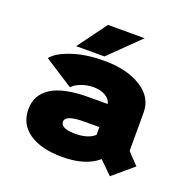

<svg xmlns="http://www.w3.org/2000/svg" viewBox="-125 -812 960 958"><g transform="rotate(20 355.0 -333.0)"><path d="M176 -532.5 289 -686.5H483.5L326 -532.5ZM556 20 488.5 -46.5Q422 11 298 11Q187.5 11 123.5 -32.5Q59.5 -76 59.5 -156.5Q59.5 -232.5 124.2 -273.8Q189 -315 324.5 -315H422.5Q418 -339.5 391.8 -354.8Q365.5 -370 328.5 -370Q293.5 -370 262.2 -357.8Q231 -345.5 217 -329L63.5 -428Q88.5 -461.5 161.8 -486.8Q235 -512 333.5 -512Q454.5 -512 530 -464.5Q605.5 -417 605.5 -338V-132.5L663.5 -71.5ZM321 -120Q388.5 -120 423 -151.5V-192.5H343.5Q243 -192.5 243 -156.5Q243 -120 321 -120Z"/></g></svg>

Font: League Mono ExtraBold
Style: Regular
Weight: 800
Width: 6
Designer: Tyler Finck
Foundry: The League of Moveable Type / Tyler Finck
Version: Version 2.210